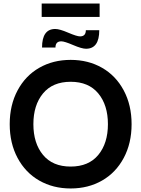

<svg xmlns="http://www.w3.org/2000/svg" viewBox="-20 -1053 800 1087"><path d="M544 -957H216V-1033H544ZM467 -777Q443 -777 394 -798Q345 -819 327 -819Q294 -819 294 -784H218Q218 -889 293 -889Q317 -889 366 -868Q415 -847 433 -847Q466 -847 466 -882H542Q542 -777 467 -777ZM557.8 -30.8Q479.5 14 380 14Q280.5 14 202.2 -30.8Q124 -75.5 79.5 -158.8Q35 -242 35 -350Q35 -458 79.5 -541.2Q124 -624.5 202.2 -669.2Q280.5 -714 380 -714Q479.5 -714 557.8 -669.2Q636 -624.5 680.5 -541.2Q725 -458 725 -350Q725 -242 680.5 -158.8Q636 -75.5 557.8 -30.8ZM223.5 -176Q278 -110 380 -110Q482 -110 536.5 -176Q591 -242 591 -350Q591 -458 536.5 -524Q482 -590 380 -590Q278 -590 223.5 -524Q169 -458 169 -350Q169 -242 223.5 -176Z"/></svg>

Font: Cabin
Style: Bold
Weight: 700
Designer: Pablo Impallari
Foundry: Pablo Impallari. http://www.impallari.com Igino Marini. http://www.ikern.com
Version: Version 3.001;hotconv 1.0.109;makeotfexe 2.5.65596